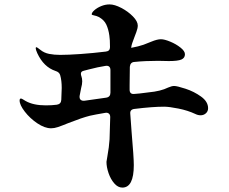

<svg xmlns="http://www.w3.org/2000/svg" viewBox="-20 -804 1040 871"><path d="M924 -313Q924 -299 914 -290Q904 -281 890 -281Q878 -281 866 -287Q832 -303 789.5 -311.5Q747 -320 725 -320Q672 -320 591 -310Q569 -308 571 -288L577 -205Q587 -90 587 -55Q587 47 535 47Q515 47 498.5 28Q482 9 472.5 -18.5Q463 -46 463 -70Q463 -74 467 -94Q475 -138 477 -172L480 -273Q480 -284 473.5 -289Q467 -294 457 -292Q410 -284 388 -279Q352 -270 291 -246Q259 -233 242.5 -227.5Q226 -222 212 -222Q183 -222 149.5 -244.5Q116 -267 92.5 -297.5Q69 -328 69 -348Q69 -357 75 -357Q78 -357 84.5 -353Q91 -349 96 -346Q131 -326 188 -326Q216 -326 238 -329Q257 -332 258 -351Q260 -387 260 -405Q260 -439 253 -463Q249 -477 232 -482Q178 -500 149 -563Q142 -579 142 -585Q142 -590 145 -590Q148 -590 163 -578Q180 -564 203 -559.5Q226 -555 253 -555Q289 -555 346 -559Q403 -563 460 -570Q479 -572 479 -590Q479 -625 476 -643Q472 -672 462 -693Q452 -714 428 -727Q418 -732 407 -734Q396 -736 396 -739Q396 -747 408.5 -758Q421 -769 439.5 -776.5Q458 -784 477 -784Q500 -784 530.5 -768Q561 -752 583 -729.5Q605 -707 605 -688Q605 -676 598.5 -658.5Q592 -641 590 -636Q577 -603 576 -593Q576 -589 575 -587Q608 -593 631 -601Q640 -604 666.5 -615Q693 -626 710 -626Q726 -626 752.5 -615Q779 -604 799 -588Q819 -572 819 -558Q819 -541 803 -534Q787 -527 746 -527L697 -528Q638 -528 590 -523Q571 -522 569 -501L568 -418V-397Q568 -375 591 -378Q607 -380 614 -380L654 -385Q709 -390 743 -407Q759 -414 770 -414Q783 -414 821.5 -401.5Q860 -389 892 -366Q924 -343 924 -313ZM341 -364Q341 -355 347 -350.5Q353 -346 363 -347Q429 -357 462 -361Q481 -364 481 -384V-486Q481 -497 475 -502Q469 -507 458 -505Q425 -500 383 -489L360 -483Q347 -480 347 -470Q347 -463 349 -459Q353 -448 353 -435Q353 -422 348 -404L341 -368Z"/></svg>

Font: Shippori Mincho B1 ExtraBold
Style: Regular
Weight: 800
Designer: FONTDASU
Foundry: FONTDASU / Google Inc. / but / Adobe
Version: Version 3.110; ttfautohint (v1.8.3)